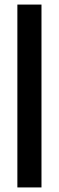

<svg xmlns="http://www.w3.org/2000/svg" viewBox="-20 -820 258 840"><path d="M56 0V-800H161.5V0Z"/></svg>

Font: Big Shoulders Medium
Style: Regular
Weight: 500
Designer: Patric King
Foundry: XO Type Co
Version: Version 2.002